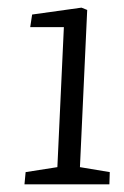

<svg xmlns="http://www.w3.org/2000/svg" viewBox="-20 -856 325 502"><path d="M189 -419 267 -406 266 -374H44L47 -406L130 -419L147 -785H59L64 -818L193 -836L208 -830Z"/></svg>

Font: Literata 24pt Light
Style: Italic
Weight: 300
Italic angle: -2°
Designer: Latin by Veronika Burian and Jose Scaglione. Greek by Irene Vlachou. Cyrillic by Vera Evstafieva
Foundry: TypeTogether
Version: Version 3.103;gftools[0.9.29]